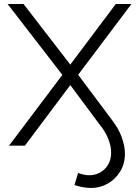

<svg xmlns="http://www.w3.org/2000/svg" viewBox="-20 -730 695 962"><path d="M437.5 211.8Q418.1 211.8 396.5 208.2Q375 204.6 353.2 196.8L371.2 136.5Q400.3 148 427.6 148Q457.5 148 482.4 133.9Q507.3 119.7 522.1 94.3Q536.9 68.8 536.9 34.2Q536.9 3.7 522.8 -33.3Q508.7 -70.3 474.9 -111.7L332.2 -303.7L104.7 0H25.1L292.4 -354.7L18 -710H97.9L332.2 -406.3L560.1 -710H638.7L371.6 -355.3L531.8 -141.2Q573.2 -89.3 589.6 -43.5Q606 2.3 606 39.3Q606 90.5 582 129.5Q557.9 168.5 519.6 190.1Q481.3 211.8 437.5 211.8Z"/></svg>

Font: Raleway Thin
Style: Regular
Weight: 100
Designer: Matt McInerney, Pablo Impallari, Rodrigo Fuenzalida
Foundry: Matt McInerney, Pablo Impallari, Rodrigo Fuenzalida
Version: Version 4.026